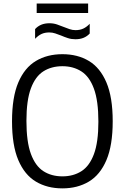

<svg xmlns="http://www.w3.org/2000/svg" viewBox="-20 -1056 706 1086"><path d="M333 9.5Q247 9.5 183 -28.8Q119 -67 83.5 -150.5Q48 -234 48 -370Q48 -506 83.5 -589.5Q119 -673 183 -711.2Q247 -749.5 333 -749.5Q419 -749.5 482.8 -711.2Q546.5 -673 582 -589.5Q617.5 -506 617.5 -370Q617.5 -234 582 -150.5Q546.5 -67 482.5 -28.8Q418.5 9.5 333 9.5ZM333 -58.5Q394.5 -58.5 440.2 -87.5Q486 -116.5 511.2 -184Q536.5 -251.5 536.5 -367.5Q536.5 -486 511.2 -554.5Q486 -623 440.2 -652.2Q394.5 -681.5 333 -681.5Q271.5 -681.5 225.8 -652.8Q180 -624 154.8 -556.2Q129.5 -488.5 129.5 -372.5Q129.5 -254 154.8 -185.5Q180 -117 225.5 -87.8Q271 -58.5 333 -58.5ZM406.5 -834Q383.5 -834 363.8 -840.5Q344 -847 325.5 -855Q309 -861.5 292.5 -867Q276 -872.5 259 -872.5Q233.5 -872.5 214.8 -863.8Q196 -855 178.5 -836.5V-891.5Q193 -907.5 213 -916Q233 -924.5 259.5 -924.5Q282.5 -924.5 302.2 -917.8Q322 -911 340.5 -903.5Q357 -897 373.5 -891.2Q390 -885.5 407 -885.5Q432.5 -885.5 451.5 -894.5Q470.5 -903.5 487.5 -921.5V-866.5Q473.5 -851 453.5 -842.5Q433.5 -834 406.5 -834ZM187.5 -982.5V-1036H478.5V-982.5Z"/></svg>

Font: Encode Sans SC SemiCondensed
Style: Regular
Weight: 400
Width: 4
Designer: Multiple Designers
Foundry: Impallari Type
Version: Version 3.002